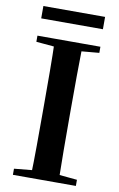

<svg xmlns="http://www.w3.org/2000/svg" viewBox="-98 -952 622 1006"><g transform="rotate(10 213.0 -449.5)"><path d="M48.8 -833.1V-898.8H377.1V-833.1ZM45.1 0V-32.6L198.2 -47.3H226L380.1 -32.6V0ZM138.6 0Q141.4 -85.2 141.7 -171.8Q142.1 -258.5 142.1 -346.1V-393.6Q142.1 -481.3 141.7 -567.7Q141.4 -654.1 138.6 -740.5H287Q285.3 -655.6 284.8 -568.4Q284.3 -481.3 284.3 -393.6V-346.9Q284.3 -259.9 284.8 -173.3Q285.3 -86.6 287 0ZM45.1 -707.9V-740.5H380.1V-707.9L226 -694.2H198.2Z"/></g></svg>

Font: Early Summer Mincho VF
Style: Regular
Weight: 250
Designer: GuiWonder
Version: Version 1.002